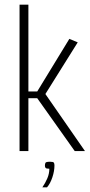

<svg xmlns="http://www.w3.org/2000/svg" viewBox="-20 -649 385 825"><path d="M64 0V-629H102V-256H140L278 -482L314 -467L175 -245L345 0H301L140 -227H102V0ZM162 156Q175 137 183.5 117Q192 97 192 76Q179 76 176 72.5Q173 69 173 63Q173 55 175.5 50.5Q178 46 195 46Q209 46 211.5 50Q214 54 214 62Q214 86 205 113Q196 140 182 156Z"/></svg>

Font: Smooch Sans Light
Style: Regular
Weight: 300
Designer: Robert E. Leuschke
Foundry: Robert E. Leuschke
Version: Version 1.010; ttfautohint (v1.8.3)